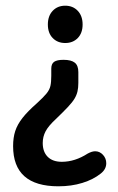

<svg xmlns="http://www.w3.org/2000/svg" viewBox="-20 -444 414 674"><path d="M255 -153V-191Q255 -214 242.5 -224Q230 -234 203 -234Q180 -234 170 -227Q160 -220 160 -203V-178Q160 -156 157 -142.5Q154 -129 143.5 -116Q133 -103 110 -82Q77 -53 59 -30Q41 -7 33.5 16Q26 39 26 69Q26 210 185 210Q231 210 269.5 198Q308 186 334 165Q353 150 353 129Q353 112 341.5 99.5Q330 87 314 87Q303 87 288 95Q243 124 197 124Q165 124 147.5 106.5Q130 89 130 58Q130 36 140 17Q150 -2 176 -26Q202 -51 218 -68Q234 -85 241.5 -97.5Q249 -110 252 -123Q255 -136 255 -153ZM209 -293Q236 -293 253 -310.5Q270 -328 270 -358Q270 -388 253 -406Q236 -424 209 -424Q182 -424 165 -406Q148 -388 148 -358Q148 -328 165 -310.5Q182 -293 209 -293Z"/></svg>

Font: Beiruti SemiBold
Style: Regular
Weight: 600
Designer: Arlette Boutros
Foundry: Boutros
Version: Version 1.41